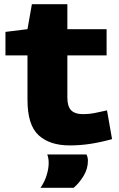

<svg xmlns="http://www.w3.org/2000/svg" viewBox="-20 -683 569 915"><path d="M312 10Q217 10 164 -38.5Q111 -87 111 -207V-419H6V-531L111 -544L132 -663H301V-544H488V-419H301V-218Q301 -176 319 -157.5Q337 -139 377 -139Q403 -139 429.5 -144Q456 -149 490 -157L514 -20Q460 -5 411 2.5Q362 10 312 10ZM173 212Q192 185 202 153Q212 121 212 94Q212 70 205 53H392Q399 67 399 83Q399 121 378.5 155Q358 189 331 212Z"/></svg>

Font: Georama Extended
Style: Bold
Weight: 700
Width: 7
Designer: Jean-Baptiste Levee
Foundry: Production Type
Version: Version 1.000